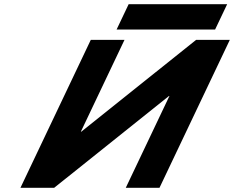

<svg xmlns="http://www.w3.org/2000/svg" viewBox="-20 -891 1109 910"><path d="M589.7 -871 532.6 -751H999.5L1056.6 -871ZM783 -436.1H781L236.7 -0.9H76.9L410.3 -702.1H570.1L363.2 -266.9H365.3L909.5 -702.1H1069.3L735.9 -0.9H576.1Z"/></svg>

Font: Hussar
Style: BdSuprExtOblFive
Weight: 700
Foundry: Cannot Into Space Fonts
Version: Version 2.00